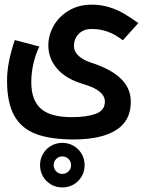

<svg xmlns="http://www.w3.org/2000/svg" viewBox="-20 -570 640 844"><path d="M11 -215.5Q11 -256.5 19.5 -300Q28 -343.5 45 -394L153 -365.5Q137 -333 127.2 -291.8Q117.5 -250.5 117.5 -208.5Q117.5 -130 159.5 -92.5Q201.5 -55 296 -55Q360 -55 400.5 -69.5Q441 -84 441 -123.5Q441 -172.5 349 -199.5Q270.5 -222.5 231.5 -267.5Q192.5 -312.5 192.5 -370Q192.5 -416 216.2 -457.2Q240 -498.5 283.2 -524Q326.5 -549.5 383 -549.5Q424 -549.5 459.5 -538.5Q495 -527.5 523.8 -510.8Q552.5 -494 588 -468.5L520 -393Q487.5 -418 454.8 -430.2Q422 -442.5 383.5 -442.5Q346 -442.5 325.5 -420.5Q305 -398.5 305 -367.5Q305 -343.5 325.2 -324.8Q345.5 -306 379.5 -295Q470 -265.5 512.5 -223.2Q555 -181 555 -123Q555 -38.5 489.8 2.2Q424.5 43 304 43Q202.5 43 138.8 19.2Q75 -4.5 43 -61Q11 -117.5 11 -215.5ZM156 156Q156 129 169 106.5Q182 84 204.5 71Q227 58 254 58Q281 58 303.5 71Q326 84 339 106.5Q352 129 352 156Q352 183 339 205.5Q326 228 303.5 241Q281 254 254 254Q227 254 204.5 241Q182 228 169 205.5Q156 183 156 156ZM254 194.5Q270 194.5 281.2 183.2Q292.5 172 292.5 156Q292.5 140 281.2 128.8Q270 117.5 254 117.5Q238 117.5 227 128.8Q216 140 216 156Q216 172 227 183.2Q238 194.5 254 194.5Z"/></svg>

Font: JuliaMono
Style: Bold Italic
Weight: 700
Italic angle: -9°
Monospace: yes
Designer: cormullion
Foundry: corm
Version: Version 0.057; ttfautohint (v1.8.4)